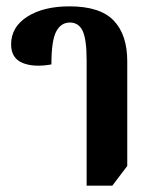

<svg xmlns="http://www.w3.org/2000/svg" viewBox="-20 -579 477 605"><path d="M253 6V-389Q253 -455 240.5 -481.5Q228 -508 200 -508Q172 -508 157 -479.5Q142 -451 142 -376Q86 -366 50.5 -381Q15 -396 15 -439Q15 -494 66 -526.5Q117 -559 199 -559Q295 -559 338 -514.5Q381 -470 381 -386V-56L334 6Z"/></svg>

Font: Noto Serif Thai ExtraCondensed
Style: Bold
Weight: 700
Width: 2
Designer: Monotype Design Team
Foundry: Monotype Imaging Inc.
Version: Version 2.002; ttfautohint (v1.8.4.7-5d5b)